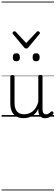

<svg xmlns="http://www.w3.org/2000/svg" viewBox="-20 -1438 686 2366"><path d="M270 18Q222 18 185 -1.5Q148 -21 127.5 -61.5Q107 -102 107 -166V-496Q107 -505 113 -509.5Q119 -514 132 -514Q146 -514 152.5 -509.5Q159 -505 159 -496V-171Q159 -127 171.5 -95.5Q184 -64 210 -47Q236 -30 277 -30Q306 -30 333 -39Q360 -48 383 -66.5Q406 -85 424 -115Q442 -145 452 -186V-496Q452 -506 458.5 -510.5Q465 -515 479 -515Q492 -515 498 -510.5Q504 -506 504 -496V-93Q504 -73 508.5 -58.5Q513 -44 523 -36.5Q533 -29 547 -29Q557 -29 567 -32.5Q577 -36 587 -43Q597 -50 607 -61Q613 -67 620 -66.5Q627 -66 633 -59Q638 -54 639.5 -47Q641 -40 636 -34Q625 -19 609 -7Q593 5 575 12Q557 19 537 19Q517 19 502 13Q487 7 476 -5Q465 -17 459 -35Q453 -53 452 -76V-97Q437 -63 415.5 -41Q394 -19 370 -6Q346 7 320.5 12.5Q295 18 270 18ZM181 -683Q159 -683 148.5 -695Q138 -707 138 -732Q138 -757 148.5 -769.5Q159 -782 181 -782Q203 -782 214 -769.5Q225 -757 225 -732Q226 -707 214.5 -695Q203 -683 181 -683ZM425 -683Q403 -683 392.5 -695Q382 -707 382 -732Q382 -757 392.5 -769.5Q403 -782 425 -782Q447 -782 458 -769.5Q469 -757 469 -732Q469 -707 458 -695Q447 -683 425 -683ZM448 -1053Q456 -1053 464 -1046.5Q472 -1040 472 -1031Q472 -1028 471 -1025Q470 -1022 466 -1018L328 -852Q324 -846 318 -843Q312 -840 303 -840Q294 -840 288.5 -843Q283 -846 278 -852L140 -1018Q137 -1022 136 -1025Q135 -1028 135 -1031Q135 -1040 142.5 -1046.5Q150 -1053 158 -1053Q163 -1053 167 -1051Q171 -1049 175 -1045L303 -908L432 -1045Q436 -1049 439.5 -1051Q443 -1053 448 -1053ZM0 898H646V908H0ZM0 -20H646V0H0ZM0 -505H646V-500H0ZM0 -1418H646V-1408H0Z"/></svg>

Font: Playwrite FR Trad Guides
Style: Regular
Weight: 400
Designer: Veronika Burian, José Scaglione
Foundry: TypeTogether
Version: Version 1.003